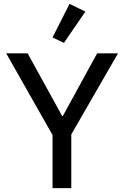

<svg xmlns="http://www.w3.org/2000/svg" viewBox="-20 -974 643 994"><path d="M422 -914 340 -954 252 -780 311 -752ZM349 0V-278L591 -698H483L305 -373H302L123 -698H12L252 -275V0Z"/></svg>

Font: IBM Plex Thai Looped Text
Style: Regular
Weight: 450
Designer: Mike Abbink, Paul van der Laan, Pieter van Rosmalen, Ben Mitchell, Mark Frömberg
Foundry: Bold Monday
Version: Version 1.0